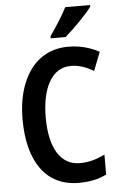

<svg xmlns="http://www.w3.org/2000/svg" viewBox="-62 -980 644 1032"><g transform="rotate(-5 260.0 -463.5)"><path d="M464 -928V-937H330C307 -892 273 -838 238 -789V-777H318C364 -816 436 -889 464 -928ZM332 -620C378 -620 418 -604 455 -582L494 -682C443 -710 386 -724 327 -724C147 -724 49 -568 49 -357C49 -127 145 10 321 10C380 10 428 0 471 -22V-129C429 -109 386 -95 337 -95C232 -95 174 -190 174 -356C174 -509 227 -620 332 -620Z"/></g></svg>

Font: Noto Sans Lao UI Cond SemBd
Style: Regular
Weight: 600
Width: 3
Designer: Monotype Design Team
Foundry: Monotype Imaging Inc.
Version: Version 2.000